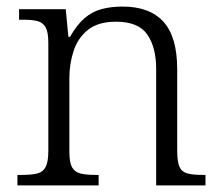

<svg xmlns="http://www.w3.org/2000/svg" viewBox="-20 -564 672 584"><path d="M33 0V-32H47Q77 -32 94 -36.5Q111 -41 119 -56.5Q127 -72 127 -105V-433Q127 -466 119 -480.5Q111 -495 95 -499.5Q79 -504 53 -504H38V-536H180L188 -452H193Q214 -489 237.5 -509Q261 -529 289.5 -536.5Q318 -544 353 -544Q435 -544 477 -498Q519 -452 519 -353V-105Q519 -72 526 -56.5Q533 -41 550 -36.5Q567 -32 595 -32H605V0H455V-354Q455 -420 428 -459Q401 -498 333 -498Q279 -498 248 -473.5Q217 -449 204 -409.5Q191 -370 191 -326V-102Q191 -70 199 -55.5Q207 -41 224 -36.5Q241 -32 270 -32H280V0Z"/></svg>

Font: Noto Serif Kannada Light
Style: Regular
Weight: 300
Version: Version 2.003